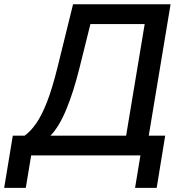

<svg xmlns="http://www.w3.org/2000/svg" viewBox="-65 -748 866 924"><path d="M-44.9 156.2 -3.4 -95.2H53.7Q82 -115.7 108.4 -153.1Q134.8 -190.4 160.2 -254.6Q185.5 -318.8 210.9 -420.4L286.6 -727.5H755.9L650.9 -95.2H730L689 156.2H585L610.8 0H85L59.1 156.2ZM177.7 -95.2H542L631.3 -632.3H370.1L317.4 -420.4Q288.6 -304.2 253.4 -220Q218.3 -135.7 177.7 -95.2Z"/></svg>

Font: Inter Display Medium
Style: Italic
Weight: 500
Italic angle: -9.39999°
Designer: Rasmus Andersson
Foundry: rsms
Version: Version 4.000;git-a52131595